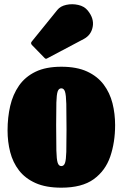

<svg xmlns="http://www.w3.org/2000/svg" viewBox="-20 -849 568 889"><path d="M15 -245Q15 -305 27.2 -358.2Q39.5 -411.5 68 -452.5Q96.5 -493.5 144.5 -516.8Q192.5 -540 264 -540Q335.5 -540 383.5 -517.8Q431.5 -495.5 460 -457.5Q488.5 -419.5 500.8 -371Q513 -322.5 513 -270Q513 -190 490.5 -124.2Q468 -58.5 413.8 -19.2Q359.5 20 264 20Q192.5 20 144.5 -1.5Q96.5 -23 68 -60Q39.5 -97 27.2 -144.8Q15 -192.5 15 -245ZM240 -270Q240 -193 241 -152Q242 -111 247 -95.5Q252 -80 264 -80Q276 -80 281 -94.5Q286 -109 287 -146Q288 -183 288 -250Q288 -327 287 -368Q286 -409 281 -424.5Q276 -440 264 -440Q252 -440 247 -425.5Q242 -411 241 -374Q240 -337 240 -270ZM184.5 -582.5 128 -640.5Q119.5 -649.5 128.5 -658.5L245.5 -803Q259.5 -820.5 286.8 -826.5Q314 -832.5 342.2 -826.2Q370.5 -820 386.5 -800Q416.5 -763 409.2 -724.8Q402 -686.5 368 -668.5L200 -579.5Q194.5 -576 191.5 -577Q188.5 -578 184.5 -582.5Z"/></svg>

Font: Besley* Condensed Fatface
Style: Regular
Weight: 900
Width: 3
Designer: Owen Earl
Foundry: indestructible type*
Version: Version 3.000; ttfautohint (v1.8.3)